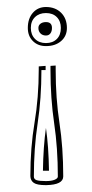

<svg xmlns="http://www.w3.org/2000/svg" viewBox="-20 -558 267 559"><path d="M113.8 -432.6Q133.3 -432.6 145.3 -444.3Q157.2 -456.1 157.2 -476.6Q157.2 -496.1 145.5 -508.1Q133.8 -520 113.8 -520Q94.2 -520 82 -508.3Q69.8 -496.6 69.8 -476.6Q69.8 -457 81.8 -444.8Q93.8 -432.6 113.8 -432.6ZM174.8 -476.6Q174.8 -453.1 158 -438.5Q141.1 -423.8 113.8 -423.8Q90.3 -423.8 75.7 -438.5Q61 -453.1 61 -476.6Q61 -503.9 75.7 -520.8Q90.3 -537.6 113.8 -537.6Q141.1 -537.6 158 -520.8Q174.8 -503.9 174.8 -476.6ZM113.8 -454.6Q104 -454.6 97.9 -460.7Q91.8 -466.8 91.8 -476.6Q91.8 -484.4 97.9 -489Q104 -493.7 113.8 -493.7Q131.3 -493.7 131.3 -476.6Q131.3 -466.8 126.7 -460.7Q122.1 -454.6 113.8 -454.6ZM112.8 -354H100.6Q100.6 -271 89.6 -199Q78.6 -127 78.6 -43.9Q78.6 -36.1 86.9 -33.4Q95.2 -30.8 113.8 -30.8Q129.9 -30.8 139.2 -34.7Q148.4 -38.6 148.4 -43.9Q148.4 -127 137.7 -199Q127 -271 127 -354V-366.2L142.1 -367.2V-354Q142.1 -272 153.1 -200.2Q164.1 -128.4 164.1 -44.4Q164.1 -20 114.7 -19H112.8Q87.9 -19 78.4 -25.6Q68.8 -32.2 68.4 -45.4Q68.4 -128.4 80.6 -201.2Q92.8 -273.9 92.8 -356V-364.7L112.8 -366.2ZM105 -61Q106 -131.3 113.8 -185.5Q121.6 -131.3 122.6 -61Z"/></svg>

Font: FoglihtenNo03
Style: Regular
Weight: 500
Version: Version 0.59